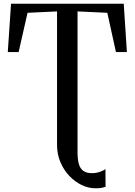

<svg xmlns="http://www.w3.org/2000/svg" viewBox="-20 -763 726 1035"><path d="M495.5 252Q456.5 252 419.5 234Q382.5 216 352.8 184.2Q323 152.5 305.2 110Q287.5 67.5 287.5 18.5V-701.5L128.5 -694L80.5 -482.5H22L39.5 -743H647L664 -482.5H605L558.5 -694L398 -701.5V59Q398 96.5 405.2 121.5Q412.5 146.5 429.8 158.5Q447 170.5 476.5 170.5Q498 170.5 518.8 163.2Q539.5 156 548.5 148.5L549 244Q542 246.5 529.8 249.2Q517.5 252 495.5 252Z"/></svg>

Font: Merriweather 72pt
Style: Regular
Weight: 400
Version: Version 2.100